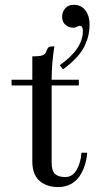

<svg xmlns="http://www.w3.org/2000/svg" viewBox="-20 -758 416 786"><path d="M224.6 -491.2Q319.3 -557.6 319.3 -630.9Q319.3 -652.3 306.6 -652.3Q302.2 -652.3 294.9 -648.4Q288.1 -644.5 281.2 -644.5Q261.7 -644.5 248 -656.2Q234.4 -668 234.4 -689Q234.4 -710.4 247.6 -724.4Q260.7 -738.3 281.2 -738.3Q313 -738.3 329.8 -715.3Q346.7 -692.4 346.7 -659.2Q346.7 -636.7 342.8 -617.4Q338.9 -598.1 328.4 -574Q317.9 -549.8 294.9 -524.4Q272 -499 237.8 -474.1ZM27.3 -408.2V-431.6H112.3V-527.3Q142.1 -527.3 153.8 -531.5Q165.5 -535.6 169.4 -547.4Q174.3 -561 179.7 -564.7Q185.1 -568.4 202.6 -568.4Q191.4 -497.6 191.4 -431.6H302.7V-408.2H191.4V-92.8Q191.4 -59.1 205.1 -46.1Q218.8 -33.2 247.1 -33.2Q277.3 -33.2 294.2 -63.5Q311 -93.8 313.5 -132.8H336.9Q335 -105.5 327.1 -81.3Q319.3 -57.1 305.7 -36.6Q292 -16.1 269.5 -4.2Q247.1 7.8 218.3 7.8Q197.3 7.8 179 2.4Q160.6 -2.9 145.3 -14.6Q129.9 -26.4 121.1 -47.1Q112.3 -67.9 112.3 -95.7V-408.2Z"/></svg>

Font: Theano Didot
Style: Regular
Weight: 400
Designer: Alexey Kryukov
Version: Version 2.0